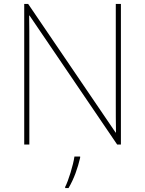

<svg xmlns="http://www.w3.org/2000/svg" viewBox="-20 -734 738 975"><path d="M594 0V-714H568V-211C568 -165 568 -111 569 -61H567L123 -714H103V0H129V-502C129 -555 129 -597 128 -655H130L575 0ZM387 67V61H358C352 104 327 185 311 215V221H328C356 174 375 119 387 67Z"/></svg>

Font: Noto Sans Telugu Thin
Style: Regular
Weight: 100
Designer: Jelle Bosma - Monotype Design Team
Foundry: Monotype Imaging Inc.
Version: Version 2.005